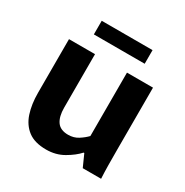

<svg xmlns="http://www.w3.org/2000/svg" viewBox="-160 -810 917 952"><g transform="rotate(30 298.5 -334.5)"><path d="M232 11Q166 11 128 -18Q90 -47 73.5 -97.5Q57 -148 57 -213V-520H206V-214Q206 -163 225.5 -135Q245 -107 290 -107Q322 -107 347 -123Q372 -139 389 -157V-520H538V-166Q538 -118 538.5 -77Q539 -36 541 0H436L405 -69H401Q375 -40 331 -14.5Q287 11 232 11ZM152 -602V-680H443V-602Z"/></g></svg>

Font: Murecho SemiBold
Style: Regular
Weight: 600
Designer: Neil Summerour
Foundry: Positype
Version: Version 1.010; ttfautohint (v1.8.3)